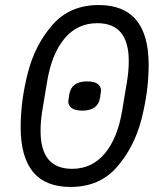

<svg xmlns="http://www.w3.org/2000/svg" viewBox="-20 -730 640 762"><path d="M62 -225Q62 -330 90.5 -441Q119 -552 188 -631Q257 -710 372 -710Q570 -710 570 -473Q570 -368 541.5 -257Q513 -146 444 -67Q375 12 260 12Q62 12 62 -225ZM465 -292 484 -406Q491 -448 491 -488Q491 -638 366 -638Q287 -638 236 -577Q185 -516 167 -406L148 -292Q141 -250 141 -210Q141 -60 266 -60Q345 -60 396 -121Q447 -182 465 -292ZM251 -328Q251 -332 255 -356Q264 -407 325 -407Q354 -407 367.5 -397Q381 -387 381 -370Q381 -366 377 -342Q369 -291 307 -291Q278 -291 264.5 -301Q251 -311 251 -328Z"/></svg>

Font: iA Writer Duo S
Style: Italic
Weight: 400
Italic angle: -9.5°
Designer: Mike Abbink, Paul van der Laan, Pieter van Rosmalen, Oliver Reichenstein
Foundry: Bold Monday and Information Architects Inc.
Version: Version 2.000